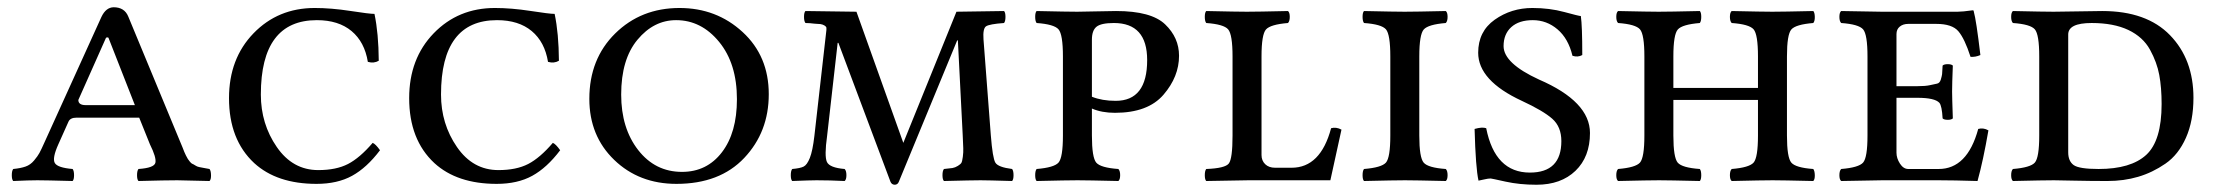

<svg xmlns="http://www.w3.org/2000/svg" viewBox="-20 -492 6041 524"><path d="M102.1 -105 256.8 -445.8Q269 -471.7 290 -472.2Q319.8 -472.2 330.1 -446.8L472.2 -104Q474.1 -100.1 478 -90.1Q481.9 -80.1 482.9 -77.6Q483.9 -75.2 487.5 -67.6Q491.2 -60.1 492.7 -58.1Q494.1 -56.2 498 -51Q502 -45.9 504.9 -44.9Q507.8 -43.9 512.9 -40.5Q518.1 -37.1 523.4 -36.1Q528.8 -35.2 535.9 -33.7Q543 -32.2 551.8 -30.8Q555.7 -25.9 555.9 -13.9Q556.2 -2 551.8 2Q477.5 0 463.9 0Q431.6 0 357.9 2Q354 -2 354 -13.9Q354 -25.9 357.9 -30.8Q400.9 -33.7 404.1 -47.9Q407.2 -62 389.2 -98.1L359.9 -170.9H189Q171.9 -170.9 167 -160.2L139.2 -98.1Q122.1 -60.1 129.6 -47.1Q137.2 -34.2 178.2 -30.8Q182.1 -25.9 182.1 -13.9Q182.1 -2 178.2 2Q104 0 82 0Q60.1 0 16.1 2Q12.2 -2 12.2 -13.9Q12.2 -25.9 16.1 -30.8Q36.1 -32.7 49.6 -37.4Q63 -42 73 -54Q83 -65.9 87.6 -74.5Q92.3 -83 102.1 -105ZM348.1 -205.1 275.9 -389.2Q271 -391.1 269 -388.2L193.8 -219.2Q193.8 -205.1 213.9 -205.1Z M843.8 9.8Q735.8 9.8 673.8 -46.9Q605 -110.8 605 -224.1Q605 -332 671.9 -401.1Q738.8 -470.2 838.9 -470.2Q883.8 -470.2 935.8 -462.2Q987.8 -454.1 1002 -454.1Q1013.2 -400.9 1013.7 -326.2Q1000.5 -318.4 983.9 -323.2Q975.1 -377.4 939.5 -407.2Q903.8 -437 844.7 -437Q691.9 -437 691.9 -233.9Q691.9 -153.8 735.4 -90.8Q778.8 -27.8 848.6 -27.8Q897.5 -27.8 929.7 -44.4Q961.9 -61 997.1 -102.1Q1004.9 -99.1 1017.1 -82Q981 -34.2 940.9 -12.2Q900.9 9.8 843.8 9.8Z M1335.4 9.8Q1227.5 9.8 1165.5 -46.9Q1096.7 -110.8 1096.7 -224.1Q1096.7 -332 1163.6 -401.1Q1230.5 -470.2 1330.6 -470.2Q1375.5 -470.2 1427.5 -462.2Q1479.5 -454.1 1493.7 -454.1Q1504.9 -400.9 1505.4 -326.2Q1492.2 -318.4 1475.6 -323.2Q1466.8 -377.4 1431.2 -407.2Q1395.5 -437 1336.4 -437Q1183.6 -437 1183.6 -233.9Q1183.6 -153.8 1227.1 -90.8Q1270.5 -27.8 1340.3 -27.8Q1389.2 -27.8 1421.4 -44.4Q1453.6 -61 1488.8 -102.1Q1496.6 -99.1 1508.8 -82Q1472.7 -34.2 1432.6 -12.2Q1392.6 9.8 1335.4 9.8Z M1825.2 -437Q1764.2 -437 1719.7 -383.5Q1675.3 -330.1 1675.3 -233.9Q1675.3 -142.1 1721.7 -82.5Q1768.1 -22.9 1841.3 -22.9Q1909.2 -22.9 1950.2 -76.4Q1991.2 -129.9 1991.2 -221.2Q1991.2 -318.4 1942.6 -377.7Q1894 -437 1825.2 -437ZM2078.1 -234.9Q2078.1 -131.8 2011.2 -61Q1944.3 9.8 1826.2 9.8Q1724.1 9.8 1656.2 -55.7Q1588.4 -121.1 1588.4 -222.2Q1588.4 -331.1 1658.9 -400.6Q1729.5 -470.2 1834.5 -470.2Q1935.5 -470.2 2006.8 -404.5Q2078.1 -338.9 2078.1 -234.9Z M2592.3 -381.8 2433.1 3.9Q2430.2 11.7 2422.4 12.2Q2413.6 12.2 2410.2 3.9L2268.1 -375H2266.1L2237.3 -121.1Q2229.5 -65.9 2236.8 -50Q2244.1 -34.2 2285.2 -30.8Q2290 -25.9 2290 -13.9Q2290 -2 2285.2 2Q2245.1 0 2208.5 0Q2192.4 0 2142.1 2Q2138.2 -2 2138.2 -13.9Q2138.2 -25.9 2142.1 -30.8Q2164.1 -32.7 2173.3 -37.4Q2182.6 -42 2190.2 -61Q2197.8 -80.1 2202.6 -121.1L2235.4 -410.2Q2235.4 -413.1 2235.4 -415.5Q2235.4 -418 2233.9 -419.4Q2232.4 -420.9 2230.2 -422.4Q2228 -423.8 2225.1 -424.8Q2222.2 -425.8 2219.2 -426.3Q2216.3 -426.8 2211.2 -426.8Q2206.1 -426.8 2201.7 -427.5Q2197.3 -428.2 2190.7 -428.7Q2184.1 -429.2 2178.2 -429.2Q2174.3 -434.1 2174.3 -446Q2174.3 -458 2178.2 -461.9L2317.4 -460L2445.3 -102.1L2590.3 -460L2720.2 -461.9Q2724.1 -458 2724.1 -446Q2724.1 -434.1 2720.2 -429.2Q2680.2 -426.3 2671.1 -420.2Q2662.1 -414.1 2664.1 -384.8L2684.1 -123Q2689 -60.5 2696.5 -48.1Q2704.1 -35.6 2742.2 -30.8Q2746.1 -25.9 2746.1 -13.9Q2746.1 -2 2742.2 2Q2674.3 0 2656.2 0Q2634.3 0 2556.2 2Q2552.2 -2 2552.2 -13.9Q2552.2 -25.9 2556.2 -30.8Q2571.8 -32.2 2579.3 -33.4Q2586.9 -34.7 2594.2 -39.3Q2601.6 -43.9 2603.8 -47.6Q2606 -51.3 2607.7 -64Q2609.4 -76.7 2608.9 -87.4Q2608.4 -98.1 2607.4 -123L2594.2 -381.8Z M2960 -383.8V-228Q2987.8 -216.8 3024.9 -216.8Q3110.8 -216.8 3110.8 -328.1Q3110.8 -429.2 3020 -429.2Q2984.9 -429.2 2972.4 -418.9Q2960 -408.7 2960 -383.8ZM2960 -122.1Q2960 -62 2971.9 -48.1Q2983.9 -34.2 3032.2 -30.8Q3037.1 -25.9 3037.1 -13.9Q3037.1 -2 3032.2 2Q2946.3 0 2920.9 0Q2893.1 0 2809.1 2Q2805.2 -2 2805.2 -13.9Q2805.2 -25.9 2809.1 -30.8Q2856.9 -34.7 2868.9 -48.3Q2880.9 -62 2880.9 -122.1V-337.9Q2880.9 -397.9 2868.9 -411.9Q2856.9 -425.8 2809.1 -429.2Q2805.2 -434.1 2805.2 -446Q2805.2 -458 2809.1 -461.9Q2895 -460 2919.9 -460Q2932.1 -460 2969 -460.9Q3005.9 -461.9 3025.9 -461.9Q3122.1 -461.9 3159.9 -425.5Q3197.8 -389.2 3197.8 -339.8Q3197.8 -282.7 3155.3 -233.4Q3112.8 -184.1 3022.9 -184.1Q2986.8 -184.1 2960 -195.8Z M3610.8 0H3386.7Q3320.8 1 3272 2Q3268.1 -2 3268.1 -13.9Q3268.1 -25.9 3272 -30.8Q3323.7 -32.7 3333.7 -45.9Q3343.8 -59.1 3343.8 -122.1V-337.9Q3343.8 -397.9 3331.8 -411.9Q3319.8 -425.8 3272 -429.2Q3268.1 -434.1 3268.1 -446Q3268.1 -458 3272 -461.9Q3357.9 -460 3382.8 -460Q3410.6 -460 3495.1 -461.9Q3500 -458 3500 -446Q3500 -434.1 3495.1 -429.2Q3447.3 -425.3 3435.1 -411.6Q3422.9 -397.9 3422.9 -337.9V-68.8Q3422.9 -53.7 3432.9 -43.9Q3442.9 -34.2 3460 -34.2H3504.9Q3584 -34.2 3612.8 -142.1Q3627 -146 3641.1 -138.2Z M3853.5 -337.9V-122.1Q3853.5 -62 3865.5 -48.1Q3877.4 -34.2 3925.8 -30.8Q3930.7 -25.9 3930.7 -13.9Q3930.7 -2 3925.8 2Q3839.8 0 3814.5 0Q3786.6 0 3702.6 2Q3698.7 -2 3698.7 -13.9Q3698.7 -25.9 3702.6 -30.8Q3750.5 -34.7 3762.5 -48.3Q3774.4 -62 3774.4 -122.1V-337.9Q3774.4 -397.9 3762.5 -411.9Q3750.5 -425.8 3702.6 -429.2Q3698.7 -434.1 3698.7 -446Q3698.7 -458 3702.6 -461.9Q3788.6 -460 3813.5 -460Q3841.3 -460 3925.8 -461.9Q3930.7 -458 3930.7 -446Q3930.7 -434.1 3925.8 -429.2Q3877.9 -425.3 3865.7 -411.6Q3853.5 -397.9 3853.5 -337.9Z M4294.4 -448.2Q4298.3 -421.4 4298.3 -341.8Q4286.1 -335 4271.5 -339.8Q4260.3 -386.7 4230.7 -411.9Q4201.2 -437 4163.3 -437Q4125.5 -437 4104.5 -418Q4083.5 -398.9 4083.5 -366.2Q4083.5 -319.3 4180.2 -274.9Q4319.3 -214.8 4319.3 -128.9Q4319.3 -64 4279.8 -25.9Q4240.2 12.2 4173.3 12.2Q4127.4 12.2 4088.9 3.7Q4050.3 -4.9 4048.3 -4.9Q4041.5 -4.9 4031 -2.4Q4020.5 0 4015.1 1Q4007.3 -33.2 4004.4 -140.1Q4025.4 -146 4036.1 -142.1Q4060.1 -21 4155.3 -21Q4241.2 -21 4241.2 -106.9Q4241.2 -146 4216.3 -168Q4191.4 -189.9 4133.3 -216.8Q4014.2 -272 4014.2 -348.1Q4014.2 -406.2 4059.3 -438.2Q4104.5 -470.2 4162.1 -470.2Q4209 -470.2 4249.3 -459.2Q4289.6 -448.2 4294.4 -448.2Z M4856.9 -337.9V-122.1Q4856.9 -62 4868.9 -48.1Q4880.9 -34.2 4928.7 -30.8Q4932.6 -25.9 4932.9 -13.9Q4933.1 -2 4928.7 2Q4842.8 0 4817.9 0Q4790 0 4706.1 2Q4701.2 -2 4701.2 -13.9Q4701.2 -25.9 4706.1 -30.8Q4753.9 -34.7 4765.9 -48.3Q4777.8 -62 4777.8 -122.1V-219.2H4546.9V-122.1Q4546.9 -62 4558.8 -48.1Q4570.8 -34.2 4619.1 -30.8Q4623 -25.9 4623 -13.9Q4623 -2 4619.1 2Q4533.2 0 4507.8 0Q4480 0 4396 2Q4391.1 -2 4391.1 -13.9Q4391.1 -25.9 4396 -30.8Q4443.8 -34.7 4455.8 -48.3Q4467.8 -62 4467.8 -122.1V-337.9Q4467.8 -397.9 4455.8 -411.9Q4443.8 -425.8 4396 -429.2Q4391.1 -434.1 4391.1 -446Q4391.1 -458 4396 -461.9Q4481.9 -460 4506.8 -460Q4534.7 -460 4619.1 -461.9Q4623 -458 4623 -446Q4623 -434.1 4619.1 -429.2Q4571.3 -425.3 4559.1 -411.6Q4546.9 -397.9 4546.9 -337.9V-252H4777.8V-337.9Q4777.8 -397.9 4765.9 -411.9Q4753.9 -425.8 4706.1 -429.2Q4701.2 -434.1 4701.2 -446Q4701.2 -458 4706.1 -461.9Q4792 -460 4816.9 -460Q4844.7 -460 4928.7 -461.9Q4932.6 -458 4932.9 -446Q4933.1 -434.1 4928.7 -429.2Q4880.9 -425.3 4868.9 -411.6Q4856.9 -397.9 4856.9 -337.9Z M5212.9 -225.1H5155.8V-75.2Q5155.8 -60.1 5165.3 -45.4Q5174.8 -30.8 5188 -30.8H5271Q5349.1 -30.8 5378.9 -140.1Q5393.1 -144 5406.7 -136.2Q5392.6 -54.2 5377 2Q5311 0 5271 0H5116.7Q5046.9 1 5004.9 2Q5000 -2 5000 -13.9Q5000 -25.9 5004.9 -30.8Q5052.7 -34.7 5064.7 -48.3Q5076.7 -62 5076.7 -122.1V-337.9Q5076.7 -397.9 5064.7 -411.9Q5052.7 -425.8 5004.9 -429.2Q5000 -434.1 5000 -446Q5000 -458 5004.9 -461.9L5115.7 -460H5322.8Q5335.9 -460 5363.8 -463.9Q5366.7 -463.9 5366.7 -460.9Q5373.5 -437 5384.8 -341.8Q5371.6 -335.9 5357.9 -336.9Q5341.8 -386.7 5324.7 -406.7Q5307.6 -426.8 5264.6 -426.8H5188Q5173.8 -426.8 5164.8 -419.4Q5155.8 -412.1 5155.8 -398.9V-256.8H5212.9Q5234.9 -256.8 5246.8 -259.5Q5258.8 -262.2 5266.4 -263.7Q5273.9 -265.1 5276.9 -275.1Q5279.8 -285.2 5280.3 -289.6Q5280.8 -293.9 5281.7 -313Q5285.6 -316.9 5295.7 -316.9Q5305.7 -316.9 5309.6 -313Q5307.6 -263.2 5307.6 -242.2Q5307.6 -227.1 5309.6 -168.9Q5305.7 -165 5295.7 -165Q5285.6 -165 5281.7 -168.9Q5279.8 -203.1 5272.9 -211.4Q5260.3 -225.1 5212.9 -225.1Z M5624.5 -76.2Q5624.5 -52.2 5639.4 -41.5Q5654.3 -30.8 5707.5 -30.8Q5795.4 -30.8 5837.4 -69.3Q5879.4 -107.9 5879.4 -208Q5879.4 -252.9 5873 -287.4Q5866.7 -321.8 5847.7 -356.4Q5828.6 -391.1 5788.6 -410.2Q5748.5 -429.2 5688.5 -429.2Q5624.5 -429.2 5624.5 -397.9ZM5584.5 -460Q5593.3 -460 5648.4 -460.9Q5703.6 -461.9 5717.3 -461.9Q5838.4 -461.9 5902.3 -396Q5966.3 -330.1 5966.3 -225.1Q5966.3 -162.1 5945.8 -116Q5925.3 -69.8 5889.9 -45.4Q5854.5 -21 5815.4 -9.5Q5776.4 2 5731.4 2Q5685.5 2 5640.1 1Q5594.7 0 5585.4 0Q5557.6 0 5473.6 2Q5468.8 -2 5468.8 -13.9Q5468.8 -25.9 5473.6 -30.8Q5521.5 -34.7 5533.4 -48.3Q5545.4 -62 5545.4 -122.1V-337.9Q5545.4 -397.9 5533.4 -411.9Q5521.5 -425.8 5473.6 -429.2Q5468.8 -434.1 5468.8 -446Q5468.8 -458 5473.6 -461.9Q5559.6 -460 5584.5 -460Z"/></svg>

Font: Linux Libertine Capitals
Style: Small Caps
Weight: 400
Designer: Philipp H. Poll
Foundry: Philipp H. Poll
Version: Version 5.1.3